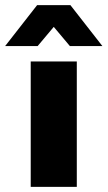

<svg xmlns="http://www.w3.org/2000/svg" viewBox="-50 -730 420 750"><path d="M70 0V-490H250V0ZM-30 -550 95 -710H225L350 -550H223L160 -625L97 -550Z"/></svg>

Font: Xolonium
Style: Bold
Weight: 700
Designer: Severin Meyer
Version: Version 4.2